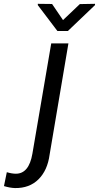

<svg xmlns="http://www.w3.org/2000/svg" viewBox="-141 -751 508 986"><path d="M0 0ZM210.4 -528.3 113.8 43Q103 124 56.6 169.9Q10.3 215.8 -64 214.8Q-90.3 213.9 -120.6 204.6L-106 133.3Q-80.1 141.1 -59.6 141.1Q7.8 141.1 25.4 38.1L122.1 -528.3ZM182.6 -647.9 269 -730 346.7 -731.4 347.2 -725.1 207.5 -591.8H153.8L53.2 -724.6V-731.4L126.5 -730.5Z"/></svg>

Font: Roboto
Style: Italic
Weight: 400
Italic angle: -12°
Designer: Google
Version: Version 2.134; 2016; ttfautohint (v1.6)